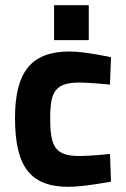

<svg xmlns="http://www.w3.org/2000/svg" viewBox="-20 -711 486 742"><path d="M323 -556V-691H189V-556ZM249 -512C100 -512 38 -432 38 -255C38 -67 97 11 246 11C302 11 409 -9 409 -9L405 -116C405 -116 327 -108 289 -108C193 -108 174 -143 174 -255C174 -355 192 -392 288 -392C326 -392 405 -384 405 -384L409 -490C409 -490 307 -512 249 -512Z"/></svg>

Font: RazerF5
Style: Bold
Weight: 700
Foundry: Razer Inc.
Version: Version 2